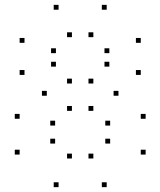

<svg xmlns="http://www.w3.org/2000/svg" viewBox="-20 -760 660 790"><path d="M419 10V-10H399V10ZM579.2 -124V-144H559.2V-124ZM579.2 -271.3V-291.3H559.2V-271.3ZM467.4 -366.1V-386.1H447.4V-366.1ZM559.2 -451.8V-471.8H539.2V-451.8ZM559.2 -583.8V-603.8H539.2V-583.8ZM419 -720V-740H399V-720ZM221 -720V-740H201V-720ZM80.8 -583.8V-603.8H60.8V-583.8ZM80.8 -451.8V-471.8H60.8V-451.8ZM172.6 -366.1V-386.1H152.6V-366.1ZM60.8 -271.3V-291.3H40.8V-271.3ZM60.8 -124V-144H40.8V-124ZM221 10V-10H201V10ZM206.8 -169.3V-189.3H186.8V-169.3ZM206.8 -243.4V-263.4H186.8V-243.4ZM275.9 -303.9V-323.9H255.9V-303.9ZM364.1 -303.9V-323.9H344.1V-303.9ZM433.2 -243.4V-263.4H413.2V-243.4ZM433.2 -169.3V-189.3H413.2V-169.3ZM364.1 -107.9V-127.9H344.1V-107.9ZM275.9 -107.9V-127.9H255.9V-107.9ZM210.1 -485.9V-505.9H190.1V-485.9ZM210.1 -541.3V-561.3H190.1V-541.3ZM275.9 -607.1V-627.1H255.9V-607.1ZM364.1 -607.1V-627.1H344.1V-607.1ZM429.9 -541.3V-561.3H409.9V-541.3ZM429.9 -485.9V-505.9H409.9V-485.9ZM364.1 -416.4V-436.4H344.1V-416.4ZM275.9 -416.4V-436.4H255.9V-416.4Z"/></svg>

Font: Monaspace Krypton Dots Var
Style: Regular
Weight: 400
Designer: Riley Cran and the Lettermatic Team
Version: Version 1.100 (Monaspace Krypton Dots)